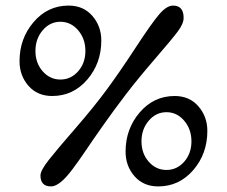

<svg xmlns="http://www.w3.org/2000/svg" viewBox="-20 -662 813 688"><path d="M50 -443Q50 -524 100.5 -583Q151 -642 226 -642Q279 -642 311 -605Q343 -568 343 -517Q343 -435 292.5 -376.5Q242 -318 167 -318Q114 -318 82 -354.5Q50 -391 50 -443ZM196.5 -377Q234 -377 260 -406.5Q286 -436 286 -479.5Q286 -523 260 -553.5Q234 -584 196.5 -584Q159 -584 133 -553.5Q107 -523 107 -479.5Q107 -436 133 -406.5Q159 -377 196.5 -377ZM430 -119Q430 -200 480.5 -259Q531 -318 606 -318Q659 -318 691 -281Q723 -244 723 -193Q723 -111 672.5 -52.5Q622 6 547 6Q494 6 462 -30.5Q430 -67 430 -119ZM576.5 -53Q614 -53 640 -82.5Q666 -112 666 -155.5Q666 -199 640 -229.5Q614 -260 576.5 -260Q539 -260 513 -229.5Q487 -199 487 -155.5Q487 -112 513 -82.5Q539 -53 576.5 -53ZM638 -598Q638 -577 616.5 -548.5Q595 -520 534.5 -450Q474 -380 430.5 -323Q387 -266 349 -212Q311 -158 287.5 -123Q264 -88 240 -56Q194 6 163 6Q125 6 125 -33Q125 -51 154.5 -88.5Q184 -126 250.5 -202.5Q317 -279 364 -343Q411 -407 466.5 -492Q522 -577 549.5 -609.5Q577 -642 600 -642Q638 -642 638 -598Z"/></svg>

Font: Macondo Swash Caps
Style: Regular
Weight: 400
Designer: John Vargas Beltran
Foundry: John Vargas Beltran
Version: Version 2.001